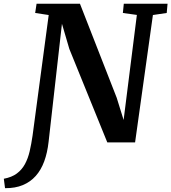

<svg xmlns="http://www.w3.org/2000/svg" viewBox="-104 -763 918 1029"><path d="M-77 245.5 -83.5 195Q-41 187 -14 167Q13 147 29.5 116.8Q46 86.5 55 47.8Q64 9 70.5 -36L157 -682.5L84.5 -693.5L92 -743H324.5L521.5 -239L558.5 -120L629.5 -683L554.5 -693.5L559.5 -743H794L789.5 -693.5L715.5 -682.5L620 0H471L267.5 -501L228 -635.5L156.5 -3.5Q150 55.5 133 101.8Q116 148 87.5 180Q59 212 18.2 229Q-22.5 246 -77 245.5Z"/></svg>

Font: Merriweather 20pt
Style: Bold Italic
Weight: 700
Italic angle: -7.8°
Version: Version 2.101